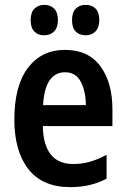

<svg xmlns="http://www.w3.org/2000/svg" viewBox="-20 -759 520 789"><path d="M269 10Q155 10 97 -63.5Q39 -137 39 -268Q39 -407 95 -480.5Q151 -554 247 -554Q343 -554 392.5 -487Q442 -420 442 -309V-241H156Q159 -85 281 -85Q316 -85 348.5 -94Q381 -103 418 -123V-25Q354 10 269 10ZM157 -327H333Q332 -386 311.5 -424Q291 -462 247 -462Q207 -462 184 -429Q161 -396 157 -327ZM161 -614Q136 -614 121 -629.5Q106 -645 106 -676Q106 -708 121.5 -723.5Q137 -739 162 -739Q187 -739 202.5 -723.5Q218 -708 218 -676Q218 -646 202.5 -630Q187 -614 161 -614ZM332 -614Q306 -614 291 -629.5Q276 -645 276 -676Q276 -708 291.5 -723.5Q307 -739 332 -739Q358 -739 373 -723.5Q388 -708 388 -676Q388 -646 372.5 -630Q357 -614 332 -614Z"/></svg>

Font: Noto Sans Condensed SemiBold
Style: Regular
Weight: 600
Width: 3
Designer: Monotype Design Team
Foundry: Monotype Imaging Inc.
Version: Version 2.013; ttfautohint (v1.8.4.7-5d5b)